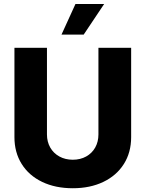

<svg xmlns="http://www.w3.org/2000/svg" viewBox="-20 -951 743 980"><path d="M649.4 -707V-251Q649.4 -172.9 612.1 -113.8Q574.7 -54.7 507.3 -22.5Q439.9 9.8 351.6 9.8Q262.7 9.8 195.3 -22.5Q127.9 -54.7 90.8 -113.8Q53.7 -172.9 53.7 -251V-707H219.7V-264.6Q219.7 -227.5 236.3 -198.2Q252.9 -168.9 283 -152.3Q313 -135.7 351.6 -135.7Q390.1 -135.7 419.9 -152.3Q449.7 -168.9 466.1 -198.2Q482.4 -227.5 482.4 -264.6V-707ZM365.2 -930.7H511.7L407.2 -774.4H293.9Z"/></svg>

Font: Pretendard ExtraBold
Style: Regular
Weight: 800
Designer: Base glyphs from Inter by Rasmus Andersson; Hangeul glyphs from Noto Sans CJK(Source Han Sans) by Jang Soo-young and Kan
Foundry: Kil Hyung-jin
Version: Version 1.309